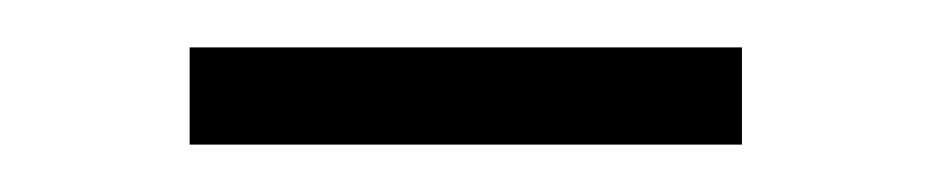

<svg xmlns="http://www.w3.org/2000/svg" viewBox="-20 -333 393 81"><path d="M60 -272V-313H293V-272Z"/></svg>

Font: Literata ExtraLight
Style: Regular
Weight: 250
Designer: Latin by Veronika Burian and Jose Scaglione. Greek by Irene Vlachou. Cyrillic by Vera Evstafieva.
Foundry: TypeTogether
Version: Version 3.103;gftools[0.9.29]